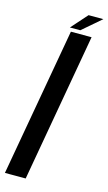

<svg xmlns="http://www.w3.org/2000/svg" viewBox="-145 -936 553 982"><g transform="rotate(15 131.5 -445.0)"><path d="M-9.5 0 129.5 -785H239L100.5 0ZM119 -804.5 195 -890H273.5L174 -804.5Z"/></g></svg>

Font: Anybody Medium
Style: Italic
Weight: 500
Italic angle: -10°
Designer: Tyler Finck
Foundry: Etcetera Type Company
Version: Version 1.010; ttfautohint (v1.8.3) -l 8 -r 50 -G 200 -x 14 